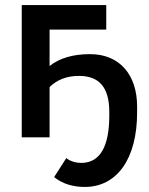

<svg xmlns="http://www.w3.org/2000/svg" viewBox="-20 -543 588 759"><path d="M336 -329C268 -329 215 -313 176 -282V-426H400V-523H66V0H176V-199C205 -227 243 -243 292 -243C371 -243 412 -199 412 -101V-81C411 30 379 101 301 101C281 101 258 95 242 82L194 157C227 184 269 196 315 196C443 196 522 84 522 -98V-122C522 -246 454 -329 336 -329Z"/></svg>

Font: FIGSv2-sans-serif SemiBold
Style: Regular
Weight: 600
Designer: Matt McInerney, Pablo Impallari, Rodrigo Fuenzalida,Mirko Velimirovic
Foundry: Matt McInerney, Pablo Impallari, Rodrigo Fuenzalida
Version: Version 4.021;hotconv 1.0.109;makeotfexe 2.5.65596